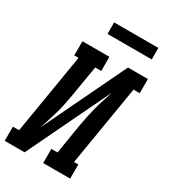

<svg xmlns="http://www.w3.org/2000/svg" viewBox="-241 -1026 990 1128"><g transform="rotate(30 254.5 -462.0)"><path d="M-19 0V-96H23L113 -639H84V-735H267V-639H226L193 -441Q187 -407 180.5 -373.5Q174 -340 165 -307Q156 -274 145 -241Q134 -208 124 -175L393 -735H528V-639H486L396 -96H425V0H242V-96H284L316 -294Q322 -328 329 -361.5Q336 -395 344.5 -428Q353 -461 364 -494Q375 -527 385 -560L116 0ZM190 -846V-924H490V-846Z"/></g></svg>

Font: Iosevka Curly Slab Oblique
Style: Bold
Weight: 700
Italic angle: -9°
Monospace: yes
Designer: Belleve Invis
Foundry: Belleve Invis
Version: Version 11.1.0; ttfautohint (v1.8.3)